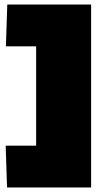

<svg xmlns="http://www.w3.org/2000/svg" viewBox="-20 -726 436 845"><path d="M11 99 5 -85H139V-522H6L12 -706H381V99Z"/></svg>

Font: Boz Display
Style: Regular
Weight: 900
Version: Version 2.000; ttfautohint (v1.8.3)